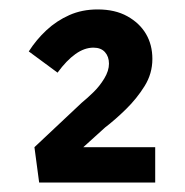

<svg xmlns="http://www.w3.org/2000/svg" viewBox="-20 -805 393 407"><path d="M63 -418 53 -493 153 -587Q164 -596 177.5 -609Q191 -622 201 -638.5Q211 -655 211 -670Q211 -685 202.5 -694.5Q194 -704 178 -704Q159 -704 140 -690.5Q121 -677 102 -651L41 -696Q57 -721 78.5 -741Q100 -761 127 -773Q154 -785 187 -785Q224 -785 250 -770.5Q276 -756 289.5 -733Q303 -710 303 -680Q303 -649 286.5 -622.5Q270 -596 247 -573.5Q224 -551 203 -535L140 -478L144 -493H309V-418Z"/></svg>

Font: Lexend Exa Medium
Style: Regular
Weight: 500
Designer: Bonnie Shaver-Troup, Thomas Jockin
Foundry: Lexend
Version: Version 1.007